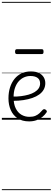

<svg xmlns="http://www.w3.org/2000/svg" viewBox="-20 -1287 566 2064"><path d="M293 18Q219 18 169.5 -15Q120 -48 95.5 -104Q71 -160 71 -229Q71 -294 88 -347.5Q105 -401 136.5 -439.5Q168 -478 212 -498.5Q256 -519 311 -519Q365 -519 399 -502Q433 -485 450 -456.5Q467 -428 467 -393Q467 -355 450 -324.5Q433 -294 402 -271.5Q371 -249 328 -234Q285 -219 232 -211Q179 -203 120 -203V-249Q165 -248 207.5 -253.5Q250 -259 287 -269.5Q324 -280 352 -297Q380 -314 395.5 -337Q411 -360 411 -390Q411 -430 383.5 -450Q356 -470 307 -470Q272 -470 239.5 -456Q207 -442 181.5 -413.5Q156 -385 141 -342Q126 -299 126 -240Q126 -168 149 -122Q172 -76 210.5 -53.5Q249 -31 296 -31Q335 -31 360.5 -42Q386 -53 404.5 -70Q423 -87 439 -106Q448 -114 455.5 -113.5Q463 -113 472 -107Q480 -101 483 -93Q486 -85 479 -77Q463 -53 436.5 -31Q410 -9 374 4.5Q338 18 293 18ZM161 -706Q150 -706 146 -712.5Q142 -719 142 -731Q142 -744 146 -751Q150 -758 161 -758H429Q441 -758 444.5 -751Q448 -744 448 -731Q448 -719 444.5 -712.5Q441 -706 429 -706ZM0 747H526V757H0ZM0 -20H526V0H0ZM0 -505H526V-500H0ZM0 -1267H526V-1257H0Z"/></svg>

Font: Playwrite VN Guides
Style: Regular
Weight: 400
Designer: Veronika Burian, José Scaglione
Foundry: TypeTogether
Version: Version 1.003